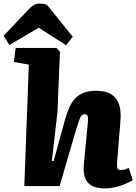

<svg xmlns="http://www.w3.org/2000/svg" viewBox="-73 -1033 757 1066"><path d="M664 -33Q649 -24 629.5 -15Q610 -6 589 0.5Q568 7 547.5 10Q527 13 509 13Q458 13 431.5 -5Q405 -23 397 -52Q389 -81 392 -115L415 -356Q417 -381 413 -390Q409 -399 398 -399Q388 -399 380.5 -391.5Q373 -384 366.5 -365.5Q360 -347 350 -315L258 0H62L87 -674L4 -689L14 -767H240L260 -746L246 -410L215 -140L225 -139L287 -365Q298 -404 311 -434.5Q324 -465 344 -486Q364 -507 392 -518Q420 -529 460 -529Q514 -529 545 -509.5Q576 -490 588 -453.5Q600 -417 596 -366L577 -132Q576 -112 578.5 -100.5Q581 -89 599 -89Q612 -89 621.5 -92.5Q631 -96 642 -101ZM331 -829 294 -782 142 -879 -21 -783 -53 -834 88 -983Q103 -999 117 -1006Q131 -1013 146 -1013Q156 -1013 167 -1011.5Q178 -1010 188 -1006Z"/></svg>

Font: Literata ExtraBold
Style: Italic
Weight: 800
Italic angle: -2°
Designer: Latin by Veronika Burian and Jose Scaglione. Greek by Irene Vlachou. Cyrillic by Vera Evstafieva
Foundry: TypeTogether
Version: Version 3.002